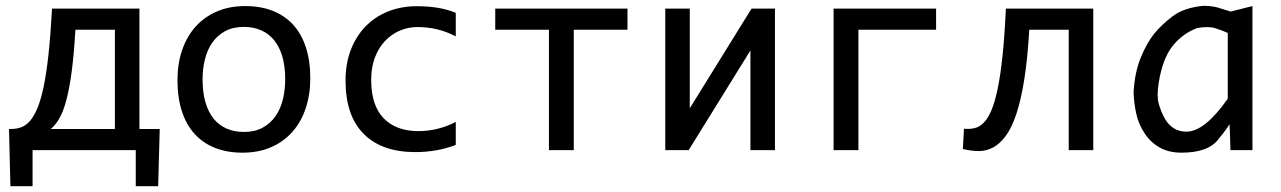

<svg xmlns="http://www.w3.org/2000/svg" viewBox="-20 -520 4438 665"><path d="M377.9 -417H241.2Q236.3 -333 228.5 -273.9Q220.7 -214.8 210.2 -174.8Q199.7 -134.8 186 -110.8Q172.4 -86.9 155.8 -73.2H377.9ZM533.2 -73.2 527.8 125H450.2V0H92.8V125H16.1L11.2 -73.2H18.1Q36.6 -73.2 53.2 -79.1Q69.8 -85 84 -101.3Q98.1 -117.7 110.1 -146.7Q122.1 -175.8 131.6 -221.9Q141.1 -268.1 148.2 -334Q155.3 -399.9 160.2 -490.2H462.9V-73.2Z M1054.7 -249Q1054.7 -191.9 1038.6 -144.3Q1022.5 -96.7 992.2 -62.7Q961.9 -28.8 918.5 -10Q875 8.8 819.8 8.8Q767.1 8.8 725.3 -7.6Q683.6 -23.9 654.5 -55.7Q625.5 -87.4 610.1 -134.3Q594.7 -181.2 594.7 -242.2Q594.7 -299.3 610.8 -346.4Q627 -393.6 657.2 -427.5Q687.5 -461.4 731 -480.2Q774.4 -499 829.6 -499Q882.3 -499 924.1 -482.7Q965.8 -466.3 994.9 -434.8Q1023.9 -403.3 1039.3 -356.4Q1054.7 -309.6 1054.7 -249ZM967.8 -245.1Q967.8 -290.5 957.8 -324.5Q947.8 -358.4 929.2 -381.1Q910.6 -403.8 884 -415.3Q857.4 -426.8 824.7 -426.8Q786.6 -426.8 759.5 -411.9Q732.4 -397 715.1 -372.1Q697.8 -347.2 689.7 -314.2Q681.6 -281.2 681.6 -245.1Q681.6 -199.7 691.7 -165.5Q701.7 -131.3 720.2 -108.6Q738.8 -85.9 765.1 -74.5Q791.5 -63 824.7 -63Q862.8 -63 889.9 -77.9Q917 -92.8 934.3 -117.7Q951.7 -142.6 959.7 -175.5Q967.8 -208.5 967.8 -245.1Z M1558.6 -18.1Q1525.4 -5.4 1490.5 0.7Q1455.6 6.8 1418.5 6.8Q1302.2 6.8 1239.5 -56.4Q1176.8 -119.6 1176.8 -240.7Q1176.8 -299.3 1194.8 -346.7Q1212.9 -394 1245.6 -428Q1278.3 -461.9 1323.7 -480.2Q1369.1 -498.5 1423.8 -498.5Q1461.9 -498.5 1495.1 -493.2Q1528.3 -487.8 1558.6 -475.6V-394Q1526.9 -410.6 1493.9 -418.5Q1460.9 -426.3 1425.8 -426.3Q1393.1 -426.3 1364 -413.6Q1335 -400.9 1313 -377.4Q1291 -354 1278.3 -320.3Q1265.6 -286.6 1265.6 -243.7Q1265.6 -154.8 1308.8 -110.4Q1352.1 -65.9 1428.7 -65.9Q1463.4 -65.9 1495.8 -74Q1528.3 -82 1558.6 -97.7Z M2153.3 -417H1967.3V0H1881.3V-417H1695.3V-490.2H2153.3Z M2369.1 -490.2V-145L2583 -490.2H2664.1V0H2579.1V-345.2L2365.2 0H2284.2V-490.2Z M2953.1 -417V0H2867.2V-490.2H3222.2V-417Z M3766.6 0H3681.6V-417H3544.9Q3539.1 -316.4 3527.6 -244.6Q3516.1 -172.9 3500 -124.8Q3483.9 -76.7 3463.4 -49.1Q3442.9 -21.5 3419.2 -9Q3395.5 3.4 3369.1 3.2Q3342.8 2.9 3314.9 -3.9L3318.8 -74.2Q3338.4 -72.3 3355.5 -76.2Q3372.6 -80.1 3387.2 -95Q3401.9 -109.9 3413.8 -137.9Q3425.8 -166 3435.5 -212.9Q3445.3 -259.8 3452.4 -327.9Q3459.5 -396 3463.9 -490.2H3766.6Z M3993.2 -232.9Q3985.8 -187.5 3993.4 -160.6Q4001 -133.8 4013.4 -111.1Q4025.9 -88.4 4044.7 -76.2Q4063.5 -64 4088.9 -64Q4121.1 -64 4157 -92.8Q4192.9 -121.6 4232.4 -178.2V-405.8Q4212.9 -415 4189 -422.4Q4165 -429.7 4126.5 -422.9Q4074.7 -403.3 4040.5 -359.6Q4006.3 -315.9 3993.2 -232.9ZM4238.3 -89.8Q4228.5 -72.3 4202.1 -40.5Q4167.5 8.8 4071.8 8.8Q4028.8 8.8 3997.1 -8.8Q3965.3 -26.4 3944.1 -58.6Q3922.9 -90.8 3915 -128.2Q3907.2 -165.5 3906.2 -201.2Q3910.2 -270 3931.6 -321.8Q3953.1 -373.5 3978.3 -404.1Q4003.4 -434.6 4041.7 -463.9Q4080.1 -493.2 4148.4 -500Q4181.2 -499 4198.2 -493.7Q4215.3 -488.3 4242.7 -480L4317.9 -499V0H4241.7L4239.7 -65.9Z"/></svg>

Font: Code New Roman
Style: Regular
Weight: 400
Monospace: yes
Designer: Sam Radian
Foundry: Code New Roman
Version: Version 2.00 November 29, 2014